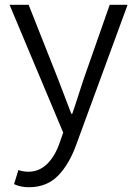

<svg xmlns="http://www.w3.org/2000/svg" viewBox="-20 -551 582 805"><path d="M39 221 57 162Q78 169 99 169Q144 169 177.5 136.5Q211 104 231 45L245 5L20 -531H100L222 -223L279 -74H283Q290 -93 313 -165L332 -223L440 -531H515L301 52Q271 137 223.5 185.5Q176 234 101 234Q66 234 39 221Z"/></svg>

Font: Nebula Sans Book
Style: Regular
Weight: 400
Designer: Paul D. Hunt for Adobe (as Source Sans)
Foundry: Nebula Entertainment & Broadcasting LLC
Version: Version 1.010